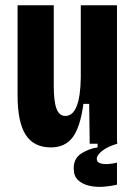

<svg xmlns="http://www.w3.org/2000/svg" viewBox="-20 -548 518 732"><path d="M174 14Q109 14 78 -34Q47 -82 47 -185V-528H185V-220Q185 -161 195.5 -133.5Q206 -106 229 -106Q286 -106 288 -253V-528H426V0H322L320 -152H298Q286 -63 257 -24.5Q228 14 174 14ZM426 156Q402 162 373.5 164Q345 166 319.5 160Q294 154 277.5 138.5Q261 123 261 94Q261 56 289.5 37.5Q318 19 352 14V-6H427V0Q392 10 370.5 26.5Q349 43 349 58Q349 71 364 75Q379 79 397 77Q415 75 426 72Z"/></svg>

Font: Bricolage Grotesque 12pt Condensed Bricolage Grotesque 10pt Condensed Regular
Style: Bold
Weight: 700
Width: 3
Designer: Mathieu Triay
Foundry: Atelier Triay
Version: Version 1.001; ttfautohint (v1.8.4.7-5d5b);gftools[0.9.33.de